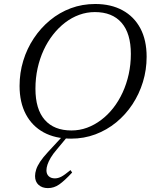

<svg xmlns="http://www.w3.org/2000/svg" viewBox="-20 -702 780 986"><path d="M162 -246.5Q162 -141 209.8 -86.5Q257.5 -32 347 -32Q388.5 -32 426.8 -46Q465 -60 499.2 -85.8Q533.5 -111.5 561.5 -147.2Q589.5 -183 609.8 -227Q630 -271 641 -321Q652 -371 652 -425Q652 -530.5 604.2 -585.2Q556.5 -640 467 -640Q426 -640 387.2 -626Q348.5 -612 314.5 -586Q280.5 -560 252.5 -524.2Q224.5 -488.5 204.2 -444.8Q184 -401 173 -351Q162 -301 162 -246.5ZM733 -410.5Q733 -343.5 714 -281.2Q695 -219 660 -166Q625 -113 576.8 -73.5Q528.5 -34 469.8 -12Q411 10 345 10Q263.5 10 204.2 -22.2Q145 -54.5 112.8 -115.2Q80.5 -176 80.5 -261Q80.5 -328 99.5 -390.2Q118.5 -452.5 153.8 -505.5Q189 -558.5 237.2 -598.2Q285.5 -638 344 -659.8Q402.5 -681.5 469 -681.5Q550 -681.5 609.2 -649.2Q668.5 -617 700.8 -556.5Q733 -496 733 -410.5ZM218.5 172.5Q218.5 192 230.2 203Q242 214 262 214Q277.5 214 294 205.8Q310.5 197.5 342 171.5L350.5 184Q311 226.5 284.2 245.2Q257.5 264 226 264Q196.5 264 178.2 247.5Q160 231 160 202Q160 186.5 165.8 168.5Q171.5 150.5 186.2 128.2Q201 106 226.5 78.5L319.5 -22H344.5L271 66.5Q252 88.5 240.5 108Q229 127.5 223.8 143.5Q218.5 159.5 218.5 172.5Z"/></svg>

Font: Newsreader 20pt
Style: Italic
Weight: 400
Italic angle: -17°
Version: Version 1.003